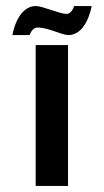

<svg xmlns="http://www.w3.org/2000/svg" viewBox="-20 -615 344 635"><path d="M104 -524C140 -524 184 -499 206 -499C268 -499 283 -595 283 -595H225C225 -595 218 -569 200 -569C177 -569 121 -595 99 -595C36 -595 21 -499 21 -499H78C78 -499 86 -524 104 -524ZM205 -466H98V0H205Z"/></svg>

Font: Hussar Tani
Style: Bold
Weight: 700
Foundry: Cannot Into Space Fonts
Version: Version 0.92